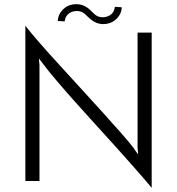

<svg xmlns="http://www.w3.org/2000/svg" viewBox="-20 -871 853 924"><path d="M710 -714V33Q681 -2 638.5 -50.5Q596 -99 546.5 -154Q497 -209 444.5 -266.5Q392 -324 343 -379Q294 -434 253.5 -481.5Q213 -529 187 -564Q184 -568 178 -575.5Q172 -583 167 -590L170 -558V0H102V-747Q131 -710 173 -662Q215 -614 264.5 -560Q314 -506 366 -449Q418 -392 466.5 -338.5Q515 -285 557 -237.5Q599 -190 626 -155Q628 -150 634 -142.5Q640 -135 645 -128L642 -161V-714ZM403 -790Q387 -807 375.5 -812.5Q364 -818 350 -818Q342 -818 333 -816Q324 -814 315 -808.5Q306 -803 299.5 -793Q293 -783 291 -768L258 -770Q259 -790 267.5 -805Q276 -820 288.5 -830.5Q301 -841 316 -846Q331 -851 346 -851Q369 -851 387 -842Q405 -833 421 -816Q437 -799 448.5 -793.5Q460 -788 474 -788Q481 -788 490.5 -790Q500 -792 509 -797.5Q518 -803 524.5 -813Q531 -823 533 -838L566 -836Q565 -816 556.5 -801Q548 -786 535.5 -775.5Q523 -765 508 -760Q493 -755 478 -755Q455 -755 437 -764.5Q419 -774 403 -790Z"/></svg>

Font: Josefin Sans
Style: Regular
Weight: 400
Designer: Santiago Orozco
Foundry: Typemade
Version: Version 1.0